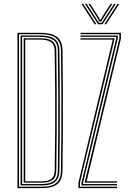

<svg xmlns="http://www.w3.org/2000/svg" viewBox="-20 -969 668 989"><path d="M70 0V-800H186Q223.2 -800 249 -791.8Q274.8 -783.5 288.1 -763.2Q301.5 -743 302 -707Q303.5 -597 304 -498.2Q304.5 -399.5 304 -301Q303.5 -202.5 302 -93Q301.5 -57.2 289.2 -37Q277 -16.8 253.4 -8.4Q229.8 0 195 0ZM78 -7H195Q218 -7 236.1 -10.9Q254.2 -14.8 267.1 -24.4Q280 -34 286.9 -50.8Q293.8 -67.5 294 -93Q295.2 -185.5 295.9 -285.4Q296.5 -385.2 296.1 -491.1Q295.8 -597 294 -707Q293.5 -739.8 281.2 -758.5Q269 -777.2 245.2 -785.1Q221.5 -793 186 -793H78ZM86 -14V-786H186Q221 -786 242.9 -778.1Q264.8 -770.2 275.2 -752.9Q285.8 -735.5 286 -707Q287 -636.8 287.6 -564.9Q288.2 -493 288.2 -417.6Q288.2 -342.2 287.8 -261.6Q287.2 -181 286 -93Q285.5 -62.8 275.1 -45.5Q264.8 -28.2 244.6 -21.1Q224.5 -14 195 -14ZM94 -21H195Q233 -21 255.2 -35.5Q277.5 -50 278 -93Q279.2 -181.2 279.9 -281.5Q280.5 -381.8 280.1 -489.4Q279.8 -597 278 -707Q277.5 -749.5 253.2 -764.2Q229 -779 186 -779H94ZM102 -28V-772H186Q212.5 -772 231.1 -766.4Q249.8 -760.8 259.8 -746.4Q269.8 -732 270 -706Q271.5 -611.2 272 -506.6Q272.5 -402 272 -296.6Q271.5 -191.2 270 -93.8Q269.5 -55 249.9 -41.5Q230.2 -28 195 -28ZM110 -35H195Q216.5 -35 231.2 -40.2Q246 -45.5 253.8 -58.4Q261.5 -71.2 261.8 -94Q263.5 -207 264.1 -304.8Q264.8 -402.5 264.1 -499.2Q263.5 -596 261.8 -706Q261.2 -739.5 242.5 -752.2Q223.8 -765 186 -765H110ZM415.8 -28 594.8 -770.2V-793H394.8V-800H602.8V-769.5L426.2 -35H582.8V-28ZM383.8 0V-27.8L560.8 -765H394.8V-772H570.8L391.8 -28V-7H582.8V0ZM399.8 -14V-28L578.8 -772V-779H394.8V-786H586.8V-771L407.8 -28V-21H582.8V-14ZM399.5 -949H408.5L476.5 -844H467.5ZM417.5 -949H426.5L479.8 -866.5L490 -851.5H504L514 -866.5L567.5 -949H576.5L508.5 -844H485.5ZM435.5 -949H444.5L491.2 -875.8L494 -868H500L502.8 -875.8L549.5 -949H558.5L509 -871.2L502 -858.2H492L485.2 -871.2ZM585.5 -949H594.5L526.5 -844H517.5Z"/></svg>

Font: Big Shoulders Inline Text Thin
Style: Regular
Weight: 100
Designer: Patric King
Foundry: XO Type Co
Version: Version 2.002